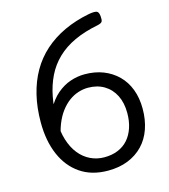

<svg xmlns="http://www.w3.org/2000/svg" viewBox="-129 -986 972 1107"><g transform="rotate(-15 356.5 -433.0)"><path d="M379 19Q282 19 214 -27.5Q146 -74 110.5 -157Q75 -240 75 -350Q75 -437 93 -512Q111 -587 146 -648Q181 -709 233 -755.5Q285 -802 353.5 -834Q422 -866 505 -882Q539 -888 552 -883Q565 -878 567 -851Q569 -831 564.5 -821.5Q560 -812 538 -807Q456 -791 394.5 -762.5Q333 -734 289.5 -692Q246 -650 219.5 -596Q193 -542 180.5 -477Q168 -412 168 -337Q168 -272 184 -220.5Q200 -169 228.5 -133.5Q257 -98 295.5 -79.5Q334 -61 378 -61Q424 -61 460 -76Q496 -91 520.5 -119Q545 -147 558 -186.5Q571 -226 571 -274Q571 -335 548.5 -379.5Q526 -424 485 -448.5Q444 -473 389 -473Q360 -473 330.5 -463.5Q301 -454 274.5 -434.5Q248 -415 225 -384.5Q202 -354 185.5 -312Q169 -270 161 -215L117 -278Q131 -354 159 -407Q187 -460 224.5 -492Q262 -524 304.5 -538.5Q347 -553 390 -553Q452 -553 501.5 -533.5Q551 -514 587.5 -478Q624 -442 643.5 -390.5Q663 -339 663 -275Q663 -209 644 -154.5Q625 -100 588 -61.5Q551 -23 498.5 -2Q446 19 379 19Z"/></g></svg>

Font: Playwrite AT
Style: Regular
Weight: 400
Designer: Veronika Burian, José Scaglione
Foundry: TypeTogether
Version: Version 1.002